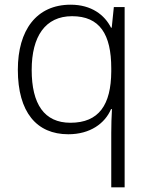

<svg xmlns="http://www.w3.org/2000/svg" viewBox="-20 -562 639 818"><path d="M454 4V236H511V-532H465L456 -444H453C426 -498 370 -542 281 -542C135 -542 56 -433 56 -265C56 -84 136 10 271 10C364 10 427 -36 453 -97H457C455 -69 454 -24 454 4ZM280 -39C169 -39 115 -118 115 -264C115 -407 173 -493 287 -493C405 -493 454 -416 454 -271V-257C453 -116 402 -39 280 -39Z"/></svg>

Font: Noto Sans Kannada Light
Style: Regular
Weight: 300
Designer: Jelle Bosma - Monotype Design Team
Foundry: Monotype Imaging Inc.
Version: Version 2.005